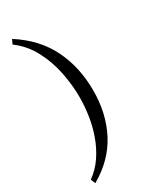

<svg xmlns="http://www.w3.org/2000/svg" viewBox="-241 -938 932 1124"><g transform="rotate(-30 225.0 -375.5)"><path d="M311 -364Q311 -210 247.5 -87.5Q184 35 50 112L37 81Q88 45 123.5 -7.5Q159 -60 181 -121.5Q203 -183 212.5 -247Q222 -311 222 -370Q222 -453 204.5 -540Q187 -627 146.5 -704Q106 -781 36 -833L50 -863Q185 -777 248 -650Q311 -523 311 -364Z"/></g></svg>

Font: Kaisei Opti Medium
Style: Regular
Weight: 500
Designer: Font-Kai, 金井和夫
Foundry: KAZUO KANAI
Version: Version 5.003